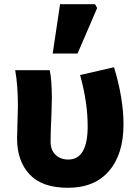

<svg xmlns="http://www.w3.org/2000/svg" viewBox="-20 -878 660 911"><path d="M61 -221Q61 -247 63 -299Q65 -351 65 -376Q65 -474 52 -545H216Q226 -498 226 -410L224 -333Q220 -253 220 -206Q220 -166 243.5 -143.5Q267 -121 304 -121Q396 -121 396 -279Q396 -393 360 -522L521 -559Q566 -411 566 -288Q566 -147 497.5 -67Q429 13 302 13Q180 13 120.5 -50.5Q61 -114 61 -221ZM265 -858H431L441 -840L348 -624H230Z"/></svg>

Font: Nebula Sans Bold
Style: Regular
Weight: 700
Designer: Paul D. Hunt for Adobe (as Source Sans)
Foundry: Nebula Entertainment & Broadcasting LLC
Version: Version 1.010